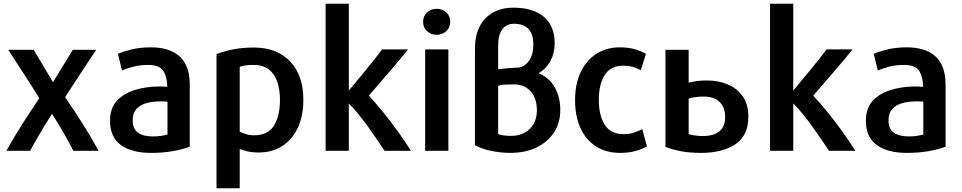

<svg xmlns="http://www.w3.org/2000/svg" viewBox="-20 -800 5140 1026"><path d="M507 6Q467 -67 420.5 -140.5Q374 -214 328 -281Q369 -345 410.5 -407.5Q452 -470 494 -534H369Q342 -489 314.5 -444.5Q287 -400 260 -356H266L160 -534H24Q66 -469 108 -404.5Q150 -340 190 -275Q145 -209 99.5 -137.5Q54 -66 14 6H141Q154 -19 173.5 -53Q193 -87 215.5 -124Q238 -161 258 -192Q289 -143 319.5 -90.5Q350 -38 372 6Z M994 -16V-347Q994 -448 941 -497.5Q888 -547 786 -547Q728 -547 682 -535.5Q636 -524 610 -513L632 -423Q656 -434 691.5 -443.5Q727 -453 771 -453Q832 -453 852.5 -421.5Q873 -390 874 -336Q866 -337 853.5 -337.5Q841 -338 828 -338Q756 -337 697 -318Q638 -299 603 -259.5Q568 -220 568 -155Q568 -67 626 -25Q684 17 787 17Q855 17 909.5 6.5Q964 -4 994 -16ZM875 -81Q860 -77 841 -74Q822 -71 796 -71Q746 -71 717.5 -91Q689 -111 689 -157Q689 -195 708.5 -217Q728 -239 761 -248.5Q794 -258 832 -258Q844 -258 854.5 -258Q865 -258 875 -257Z M1601 -267Q1601 -398 1530 -472Q1459 -546 1337 -546Q1273 -546 1222.5 -535.5Q1172 -525 1137 -511V206H1261V-4Q1277 3 1303 9Q1329 15 1360 15Q1435 15 1489 -20Q1543 -55 1572 -118.5Q1601 -182 1601 -267ZM1476 -265Q1476 -179 1443.5 -128Q1411 -77 1339 -77Q1314 -77 1294 -83.5Q1274 -90 1261 -96V-443Q1273 -448 1291 -450.5Q1309 -453 1335 -453Q1406 -453 1441 -403.5Q1476 -354 1476 -265Z M2176 6Q2146 -42 2108 -95Q2070 -148 2029.5 -198Q1989 -248 1951 -289Q2001 -347 2057.5 -412.5Q2114 -478 2161 -536H2022Q1985 -487 1936.5 -427.5Q1888 -368 1844 -316V-780H1720V6H1844V-247Q1867 -225 1893 -193Q1919 -161 1945 -125Q1971 -89 1994.5 -54.5Q2018 -20 2035 6Z M2386 -683Q2386 -715 2364.5 -734Q2343 -753 2313 -753Q2284 -753 2262.5 -734Q2241 -715 2241 -683Q2241 -652 2262.5 -633Q2284 -614 2313 -614Q2343 -614 2364.5 -633Q2386 -652 2386 -683ZM2376 6V-536H2252V6Z M2944 -570Q2944 -661 2886.5 -710Q2829 -759 2724 -759Q2628 -759 2573 -701Q2518 -643 2518 -539V-24Q2556 -3 2608 7Q2660 17 2706 17Q2787 17 2847 -12Q2907 -41 2940.5 -92.5Q2974 -144 2974 -212Q2974 -282 2944 -334Q2914 -386 2858 -409Q2900 -433 2922 -475Q2944 -517 2944 -570ZM2849 -211Q2849 -149 2811 -111.5Q2773 -74 2710 -74Q2689 -74 2671.5 -76.5Q2654 -79 2642 -83V-342Q2659 -347 2678.5 -348Q2698 -349 2727 -349Q2783 -349 2816 -311.5Q2849 -274 2849 -211ZM2642 -430V-559Q2642 -613 2664 -643Q2686 -673 2726 -673Q2830 -673 2830 -562Q2830 -511 2809.5 -479Q2789 -447 2753 -439Q2722 -438 2693.5 -435.5Q2665 -433 2642 -430Z M3437 -18 3412 -110Q3393 -100 3368 -91.5Q3343 -83 3314 -83Q3244 -83 3212 -132.5Q3180 -182 3180 -266Q3180 -351 3212 -400Q3244 -449 3311 -449Q3342 -449 3364 -442Q3386 -435 3404 -425Q3406 -430 3412 -449.5Q3418 -469 3424.5 -488.5Q3431 -508 3432 -512Q3409 -526 3374 -536.5Q3339 -547 3292 -547Q3221 -547 3167 -512.5Q3113 -478 3083 -414.5Q3053 -351 3053 -265Q3053 -179 3082 -115.5Q3111 -52 3165 -17.5Q3219 17 3295 17Q3342 17 3379 6Q3416 -5 3437 -18Z M3536 -534V-15Q3572 -1 3618.5 8Q3665 17 3726 17Q3840 17 3909.5 -29Q3979 -75 3979 -177Q3979 -243 3949 -285.5Q3919 -328 3869 -349Q3819 -370 3757 -370Q3726 -370 3702 -366.5Q3678 -363 3660 -358V-534ZM3855 -176Q3855 -73 3734 -73Q3715 -73 3694 -76Q3673 -79 3660 -83V-273Q3695 -284 3740 -284Q3796 -284 3825.5 -255Q3855 -226 3855 -176Z M4551 6Q4521 -42 4483 -95Q4445 -148 4404.5 -198Q4364 -248 4326 -289Q4376 -347 4432.5 -412.5Q4489 -478 4536 -536H4397Q4360 -487 4311.5 -427.5Q4263 -368 4219 -316V-780H4095V6H4219V-247Q4242 -225 4268 -193Q4294 -161 4320 -125Q4346 -89 4369.5 -54.5Q4393 -20 4410 6Z M5033 -16V-347Q5033 -448 4980 -497.5Q4927 -547 4825 -547Q4767 -547 4721 -535.5Q4675 -524 4649 -513L4671 -423Q4695 -434 4730.5 -443.5Q4766 -453 4810 -453Q4871 -453 4891.5 -421.5Q4912 -390 4913 -336Q4905 -337 4892.5 -337.5Q4880 -338 4867 -338Q4795 -337 4736 -318Q4677 -299 4642 -259.5Q4607 -220 4607 -155Q4607 -67 4665 -25Q4723 17 4826 17Q4894 17 4948.5 6.5Q5003 -4 5033 -16ZM4914 -81Q4899 -77 4880 -74Q4861 -71 4835 -71Q4785 -71 4756.5 -91Q4728 -111 4728 -157Q4728 -195 4747.5 -217Q4767 -239 4800 -248.5Q4833 -258 4871 -258Q4883 -258 4893.5 -258Q4904 -258 4914 -257Z"/></svg>

Font: Repo DemiBold
Style: Regular
Weight: 600
Designer: Stefan Peev
Foundry: Context Ltd
Version: Version 1.502